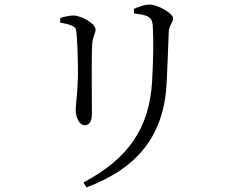

<svg xmlns="http://www.w3.org/2000/svg" viewBox="-20 -766 1040 842"><path d="M359 56C585 -29 700 -173 711 -405C714 -467 718 -568 720 -627C722 -659 739 -665 739 -686C739 -707 673 -746 635 -746C617 -746 589 -737 567 -727L568 -707C594 -704 617 -700 628 -694C646 -684 648 -670 650 -653C654 -584 652 -499 647 -408C635 -203 541 -69 346 34ZM244 -667C265 -663 281 -660 296 -653C313 -646 314 -638 316 -614C320 -577 322 -479 322 -433C320 -351 312 -312 312 -285C312 -248 329 -217 351 -217C369 -217 383 -229 383 -267C383 -308 381 -528 384 -571C387 -608 399 -618 399 -637C399 -662 338 -698 301 -698C285 -698 264 -693 244 -687Z"/></svg>

Font: Harano Aji Mincho K1
Style: Regular
Weight: 400
Foundry: Masamichi Hosoda
Version: HaranoAjiMinchoK1-Regular version 20230610;ttx 4.39.4